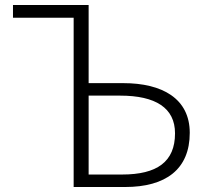

<svg xmlns="http://www.w3.org/2000/svg" viewBox="-20 -749 832 769"><path d="M275 0H481C644 0 740 -71 740 -217C740 -354 630 -416 474 -416H335V-729H32V-678H275ZM335 -50V-366H461C603 -366 681 -317 681 -215C681 -101 609 -50 469 -50Z"/></svg>

Font: Noto Sans T Chinese Light
Style: Regular
Weight: 300
Designer: Ryoko NISHIZUKA (kana & ideographs); Paul D. Hunt (Latin, Greek & Cyrillic); Wenlong ZHANG (bopomofo); Sandoll Communica
Foundry: Adobe Systems Incorporated
Version: Version 1.000;PS 1;hotconv 1.0.78;makeotf.lib2.5.61930